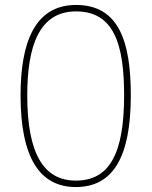

<svg xmlns="http://www.w3.org/2000/svg" viewBox="-20 -796 612 775"><path d="M286 -41C437 -41 508 -163 508 -411C508 -628 460 -776 287 -776C119 -776 63 -622 63 -411C63 -157 142 -41 286 -41ZM286 -67C156 -67 90 -176 90 -411C90 -608 137 -750 287 -750C441 -750 481 -615 481 -411C481 -178 423 -67 286 -67Z"/></svg>

Font: Noto Sans Tamil UI Thin
Style: Regular
Weight: 100
Designer: Jelle Bosma - Monotype Design Team
Foundry: Monotype Imaging Inc.
Version: Version 2.004